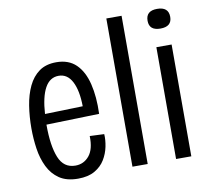

<svg xmlns="http://www.w3.org/2000/svg" viewBox="-79 -792 982 893"><g transform="rotate(-10 412.0 -346.0)"><path d="M220 11Q166 11 132 -12Q98 -35 79 -74Q60 -113 53 -160.5Q46 -208 46 -257Q46 -312 54 -363Q62 -414 81 -454Q100 -494 132 -517Q164 -540 213 -540Q271 -540 306 -506Q341 -472 356 -410.5Q371 -349 368 -269L118 -262V-260Q118 -162 140.5 -106.5Q163 -51 218 -51Q258 -51 283.5 -82Q309 -113 307 -175L375 -172Q377 -145 370.5 -113Q364 -81 347 -53Q330 -25 299 -7Q268 11 220 11ZM213 -476Q171 -476 148 -434Q125 -392 120 -312L299 -317Q298 -392 276 -434Q254 -476 213 -476Z M478 0V-700H550V0Z M684 0V-528H756V0ZM718 -610Q665 -610 665 -656Q665 -703 718 -703Q772 -703 772 -656Q772 -610 718 -610Z"/></g></svg>

Font: Bricolage Grotesque 12pt Condensed Light
Style: Regular
Weight: 300
Width: 3
Designer: Mathieu Triay
Foundry: Atelier Triay
Version: Version 1.001; ttfautohint (v1.8.4.7-5d5b);gftools[0.9.33.de